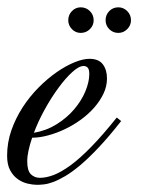

<svg xmlns="http://www.w3.org/2000/svg" viewBox="-93 -515 393 535"><path d="M18.1 -19.5Q35.6 -19.5 56.4 -27.3Q77.1 -35.2 103.3 -54.2Q129.4 -73.2 161.1 -105.7Q192.9 -138.2 232.4 -187.5L244.6 -177.7Q210.9 -134.8 182.6 -104.7Q154.3 -74.7 130.9 -54.9Q107.4 -35.2 88.6 -24.2Q69.8 -13.2 55.2 -7.8Q40.5 -2.4 29.3 -1.2Q18.1 0 10.3 0Q-1.5 0 -16.1 -3.4Q-30.8 -6.8 -43.5 -15.9Q-56.2 -24.9 -64.7 -40.5Q-73.2 -56.2 -73.2 -81.1Q-73.2 -117.7 -61.3 -151.9Q-49.3 -186 -29.8 -216.1Q-10.3 -246.1 14.4 -271Q39.1 -295.9 64.7 -313.7Q90.3 -331.5 114.3 -341.3Q138.2 -351.1 156.2 -351.1Q182.1 -351.1 193.6 -335.7Q205.1 -320.3 205.1 -296.4Q205.1 -274.4 195.3 -253.9Q185.5 -233.4 169.4 -215.1Q153.3 -196.8 132.1 -181.4Q110.8 -166 87.6 -155Q64.5 -144 40.8 -137.7Q17.1 -131.3 -3.4 -131.3Q-9.8 -112.8 -13.4 -96.2Q-17.1 -79.6 -17.1 -65.4Q-17.1 -39.1 -6.8 -29.3Q3.4 -19.5 18.1 -19.5ZM140.1 -331.1Q127 -331.1 108.4 -314.2Q89.8 -297.4 70.1 -270.5Q50.3 -243.7 32 -210.7Q13.7 -177.7 1.5 -145Q36.1 -150.9 64.7 -168.7Q93.3 -186.5 113.5 -210.2Q133.8 -233.9 144.8 -260.3Q155.8 -286.6 155.8 -308.6Q155.8 -321.8 151.4 -326.4Q147 -331.1 140.1 -331.1ZM272 -458.5Q272 -444.3 261.5 -433.8Q251 -423.3 236.8 -423.3Q221.7 -423.3 211.4 -433.8Q201.2 -444.3 201.2 -458.5Q201.2 -473.6 211.4 -484.1Q221.7 -494.6 236.8 -494.6Q251 -494.6 261.5 -484.1Q272 -473.6 272 -458.5ZM168 -458.5Q168 -444.3 157.5 -433.8Q147 -423.3 131.8 -423.3Q117.7 -423.3 107.4 -433.8Q97.2 -444.3 97.2 -458.5Q97.2 -473.6 107.4 -484.1Q117.7 -494.6 131.8 -494.6Q147 -494.6 157.5 -484.1Q168 -473.6 168 -458.5Z"/></svg>

Font: Dynalight
Style: Regular
Weight: 400
Version: Version 1.000